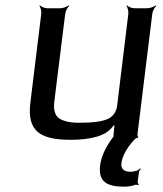

<svg xmlns="http://www.w3.org/2000/svg" viewBox="-20 -515 613 721"><path d="M245 10C325 10 377 -6 401 -37C404 -42 412 -47 413 -51L410 -53C408 -49 410 -41 409 -36L406 -6C406 -5 406 2 407 2V-2C406 -2 401 5 400 6C375 41 360 74 356 106C348 167 382 186 445 186C461 186 475 184 488 179C491 178 497 179 499 181L501 177C499 176 497 171 497 168L502 131C502 127 507 122 509 119L507 117C504 119 499 124 494 126C483 129 475 130 471 130C445 130 433 119 436 97C440 64 466 28 488 6C489 5 496 2 498 2L499 -2C497 -2 496 -6 496 -9L552 -464C553 -473 561 -488 567 -493L565 -495C559 -490 543 -484 534 -484H484C475 -484 461 -490 457 -495L455 -493C459 -488 463 -473 462 -464L420 -119C417 -94 404 -77 384 -68C364 -59 329 -54 279 -54C256 -54 238 -56 223 -61C190 -70 179 -93 184 -134L225 -464C226 -473 234 -488 240 -493L238 -495C232 -490 216 -484 207 -484H157C148 -484 134 -490 130 -495L128 -493C132 -488 136 -473 135 -464L94 -129C81 -23 130 10 245 10Z"/></svg>

Font: Gamestation Storm Oblique 
Style: Italic
Weight: 400
Designer: Jonas Hecksher
Foundry: Jonas Hecksher, Playtypeª, e-types AS
Version: Version 1.003